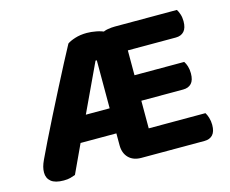

<svg xmlns="http://www.w3.org/2000/svg" viewBox="-90 -737 1048 873"><g transform="rotate(-15 434.0 -300.5)"><path d="M498 -479H389L265 -215L246 -177L164 -1Q153 3 140.5 6.5Q128 10 109 10Q69 10 50 -5.5Q31 -21 31 -48Q31 -61 34.5 -74.5Q38 -88 46 -105Q60 -135 83.5 -183Q107 -231 135.5 -287.5Q164 -344 193 -400.5Q222 -457 247.5 -506Q273 -555 290 -586Q302 -595 327 -603Q352 -611 383 -611Q403 -611 427 -606.5Q451 -602 471 -592Q491 -582 498 -563ZM148 -135 207 -253H438L458 -135ZM395 -524H543V-6Q534 -4 515.5 -1Q497 2 476 2Q438 2 416.5 -20Q395 -42 395 -79ZM476 -249V-369H777Q784 -359 788.5 -344Q793 -329 793 -311Q793 -279 779 -264Q765 -249 740 -249ZM476 2V-119H810Q816 -110 821 -94Q826 -78 826 -60Q826 -28 812 -13Q798 2 773 2ZM439 -486V-568Q439 -584 451 -592Q463 -600 480.5 -603Q498 -606 514 -606H806Q812 -597 817 -582Q822 -567 822 -549Q822 -517 808 -501.5Q794 -486 769 -486Z"/></g></svg>

Font: Baloo Bhaijaan 2
Style: Bold
Weight: 700
Designer: Sanskriti Dholi, Noopur Datye and Ek Type
Foundry: Ek Type
Version: Version 1.701